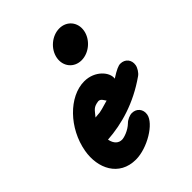

<svg xmlns="http://www.w3.org/2000/svg" viewBox="-150 -552 628 628"><g transform="rotate(-45 163.5 -238.5)"><path d="M161.2 -416.4C155.1 -381.8 178.3 -353.6 212.9 -353.6C247.4 -353.6 280.6 -381.8 286.7 -416.4C292.8 -450.9 269.5 -479.1 235 -479.1C200.5 -479.1 167.3 -450.9 161.2 -416.4ZM11.5 -136.4C-0.9 -66.2 31.6 1.8 108.9 1.8C162.3 1.8 232.8 -40.8 239.1 -76.4C242.9 -98.2 228.7 -115.5 206.9 -115.5C196.9 -115.5 182.1 -109.1 174.3 -100.9C157 -84.1 132.2 -76.4 122.7 -76.4C107.4 -76.4 94.8 -86.4 90.3 -109.1C158.4 -113.6 233.2 -134.6 306.7 -186.4C316 -192.7 324.9 -207.3 326.6 -217.3C330.5 -239.1 316.3 -256.4 294.4 -256.4C285.7 -256.4 273.5 -251.4 247 -234.5C251.5 -260.4 219.8 -299.1 170.2 -299.1C99.3 -299.1 27 -224.6 11.5 -136.4ZM177.7 -202.7C119.8 -185.6 138.6 -192.7 112.6 -189.1C129.4 -209 131.2 -217.2 157.2 -220.6C169.2 -220.6 173.4 -206 177.7 -202.7Z"/></g></svg>

Font: TudorRose
Style: Oblique
Weight: 500
Italic angle: 10°
Version: Version 001.000